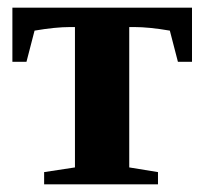

<svg xmlns="http://www.w3.org/2000/svg" viewBox="-20 -479 531 499"><path d="M479 -459V-318.4H442.4L421.4 -399.4Q367.2 -408.7 329.1 -408.7H315.9V-43.9L390.6 -31.7V0H94.7V-31.7L174.8 -43.9V-408.7H162.1Q124 -408.7 69.8 -399.4L48.8 -318.4H12.2V-459Z"/></svg>

Font: Tinos
Style: Bold
Weight: 700
Designer: Steve Matteson
Foundry: Monotype Imaging Inc.
Version: Version 1.23